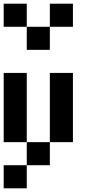

<svg xmlns="http://www.w3.org/2000/svg" viewBox="-20 -895 540 1040"><path d="M0 -750V-875H125V-750ZM250 -750V-875H375V-750ZM125 -625V-750H250V-625ZM125 -125H0V-500H125ZM375 -125H250V-500H375ZM250 -125V0H125V-125ZM0 125V0H125V125Z"/></svg>

Font: Tiny5
Style: Regular
Weight: 400
Designer: Stefan Schmidt
Foundry: Made with Bits'n'Picas by Kreative Software
Version: Version 1.002; ttfautohint (v1.8.4.7-5d5b)